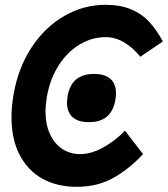

<svg xmlns="http://www.w3.org/2000/svg" viewBox="-20 -746 680 778"><path d="M26.5 -271Q26.5 -315 35.5 -366Q54.5 -473.5 109 -555.5Q163.5 -637.5 241.5 -682Q319.5 -726.5 407 -726.5Q468 -726.5 511.2 -708.2Q554.5 -690 584.2 -658Q614 -626 640 -578L548.5 -516Q519.5 -552.5 483.5 -574Q447.5 -595.5 408 -595.5Q352 -595.5 302 -565.2Q252 -535 217.2 -480.2Q182.5 -425.5 170 -354Q164.5 -320 164.5 -294Q164.5 -240.5 183 -201.5Q201.5 -162.5 233.2 -142Q265 -121.5 304.5 -121.5Q350.5 -121.5 400 -149.5Q449.5 -177.5 486.5 -216.5L559.5 -121.5Q504.5 -62 440 -25.5Q375.5 11 290.5 11Q211 11 151.5 -22.2Q92 -55.5 59.2 -119Q26.5 -182.5 26.5 -271ZM251.5 -330Q251.5 -341 254 -357Q269.5 -446.5 361 -446.5Q404.5 -446.5 427.2 -426.5Q450 -406.5 450 -368.5Q450 -353.5 447.5 -341Q432 -251 340.5 -251Q297 -251 274.2 -271.2Q251.5 -291.5 251.5 -330Z"/></svg>

Font: JuliaMono SemiBoldItalic
Style: Regular
Weight: 600
Italic angle: -9°
Monospace: yes
Designer: cormullion
Foundry: corm
Version: Version 0.049; ttfautohint (v1.8.4)